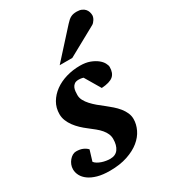

<svg xmlns="http://www.w3.org/2000/svg" viewBox="-190 -825 820 927"><g transform="rotate(-30 219.5 -361.0)"><path d="M394 -422.9Q394 -389.2 375 -373Q356 -356.9 310.1 -354L258.8 -440.9Q255.4 -441.9 251.5 -442.9Q248 -443.8 243.2 -444.3Q238.3 -444.8 232.9 -444.8Q217.8 -444.8 209.5 -438.7Q201.2 -432.6 197 -423.3Q192.9 -414.1 191.9 -403.1Q190.9 -392.1 190.9 -382.8Q190.9 -367.2 198.7 -352.5Q206.5 -337.9 219.2 -324Q231.9 -310.1 247.8 -296.6Q263.7 -283.2 279.8 -271Q296.9 -257.8 312.7 -243.9Q328.6 -230 341.1 -214.6Q353.5 -199.2 360.8 -182.6Q368.2 -166 368.2 -147.9Q368.2 -119.1 354.5 -90.3Q340.8 -61.5 313 -38.8Q285.2 -16.1 243.2 -2Q201.2 12.2 145 12.2Q105.5 12.2 76.9 4.2Q48.3 -3.9 29.8 -17.3Q11.2 -30.8 2.2 -47.9Q-6.8 -64.9 -6.8 -83Q-6.8 -96.2 -2 -108.4Q2.9 -120.6 11 -130.1Q19 -139.6 28.8 -145.3Q38.6 -150.9 48.8 -150.9Q70.8 -150.9 85.9 -144.3Q101.1 -137.7 110.8 -127L92.8 -67.9Q98.1 -60.5 107.9 -54.7Q117.7 -48.8 129.2 -44.9Q140.6 -41 152.6 -39.1Q164.6 -37.1 174.8 -37.1Q205.1 -37.1 220 -57.9Q234.9 -78.6 234.9 -113.8Q234.9 -128.9 229 -142.3Q223.1 -155.8 212.4 -168.5Q201.7 -181.2 186.5 -193.6Q171.4 -206.1 152.8 -220.2Q137.2 -231.9 122.3 -246.1Q107.4 -260.3 95.7 -276.1Q84 -292 76.9 -309.6Q69.8 -327.1 69.8 -346.2Q69.8 -381.3 86.4 -409.7Q103 -438 130.9 -458.3Q158.7 -478.5 195.3 -489.3Q231.9 -500 272 -500Q303.2 -500 326.2 -491.5Q349.1 -482.9 364.3 -470.9Q379.4 -459 386.7 -445.6Q394 -432.1 394 -422.9ZM446.3 -681.2Q446.3 -676.3 444.3 -670.2Q442.4 -664.1 438.7 -658.2Q435.1 -652.3 430.4 -647.2Q425.8 -642.1 419.9 -639.2L259.3 -550.8H189L326.2 -702.1Q334.5 -711.4 341.6 -717.5Q348.6 -723.6 356 -727.3Q363.3 -731 371.1 -732.4Q378.9 -733.9 389.2 -733.9Q405.3 -733.9 416.3 -729Q427.2 -724.1 433.8 -716.6Q440.4 -709 443.4 -699.5Q446.3 -689.9 446.3 -681.2Z"/></g></svg>

Font: Charis SIL Afr
Style: Bold Italic
Weight: 700
Italic angle: -11°
Foundry: SIL International
Version: Version 5.000